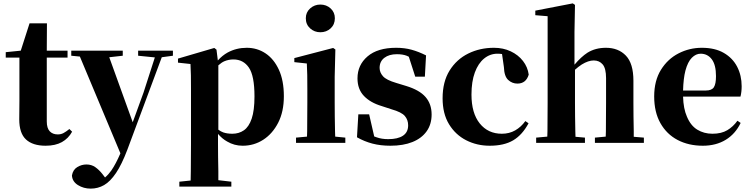

<svg xmlns="http://www.w3.org/2000/svg" viewBox="-20 -846 4445 1137"><path d="M250 17Q174 17 134 -20Q94 -57 94 -139Q94 -169 94.5 -193.5Q95 -218 95 -249V-505H14V-537L103 -546L155 -708H258L257 -546H380V-505H257V-127Q257 -87 274.5 -68.5Q292 -50 322 -50Q341 -50 356 -58Q371 -66 391 -82L407 -66Q385 -26 346.5 -4.5Q308 17 250 17Z M517 271Q475 271 441.5 250Q408 229 406 193Q412 159 437.5 143.5Q463 128 492 128Q522 128 544.5 144Q567 160 586 184L602 205Q623 187 639 164Q666 125 693 62L453 -511L402 -516V-546H707V-516L627 -507L766 -122L830 -298L897 -506L798 -516V-546H1004V-516L938 -507L734 41Q701 128 667 178.5Q633 229 596.5 250Q560 271 517 271Z M1042 259V230L1109 223Q1109 196 1110 168Q1110 124 1110.5 83Q1111 42 1111 7V-320Q1111 -369 1110.5 -400Q1110 -431 1108 -467L1034 -475V-499L1249 -562L1262 -552L1270 -488Q1296 -517 1328 -535Q1380 -563 1441 -563Q1503 -563 1552.5 -530Q1602 -497 1631.5 -433Q1661 -369 1661 -276Q1661 -185 1627.5 -119.5Q1594 -54 1539 -18.5Q1484 17 1417 17Q1367 17 1325 -8Q1296 -24 1271 -53V6Q1271 41 1271.5 82.5Q1272 124 1273 168Q1273 195 1273 221L1350 230V259ZM1273 -78Q1288 -67 1302 -62Q1325 -54 1356 -54Q1395 -54 1424.5 -74.5Q1454 -95 1470.5 -143.5Q1487 -192 1487 -275Q1487 -397 1454 -445.5Q1421 -494 1362 -494Q1334 -494 1308 -483Q1292 -476 1273 -459Z M1733 0V-31L1798 -37Q1798 -52 1799 -69Q1799 -111 1799.5 -157Q1800 -203 1800 -238V-318Q1800 -368 1799.5 -401.5Q1799 -435 1797 -470L1723 -478V-502L1953 -562L1966 -553L1962 -392V-238Q1962 -203 1962.5 -157Q1963 -111 1964 -69Q1964 -51 1965 -37L2025 -31V0ZM1877 -655Q1842 -655 1816.5 -678Q1791 -701 1791 -738Q1791 -773 1816.5 -796Q1842 -819 1877 -819Q1913 -819 1938 -796Q1963 -773 1963 -738Q1963 -701 1938 -678Q1913 -655 1877 -655Z M2292 17Q2234 17 2186 4.5Q2138 -8 2094 -33L2102 -169H2166L2196 -38Q2203 -35 2210 -33Q2240 -22 2279 -22Q2336 -22 2366.5 -42.5Q2397 -63 2397 -104Q2397 -136 2377.5 -159Q2358 -182 2298 -199L2240 -218Q2173 -238 2135 -278Q2097 -318 2097 -382Q2097 -461 2156.5 -512Q2216 -563 2326 -563Q2376 -563 2417.5 -551.5Q2459 -540 2503 -518L2496 -392H2439L2401 -510Q2394 -514 2388 -516Q2365 -525 2330 -525Q2284 -525 2256 -503.5Q2228 -482 2228 -444Q2228 -417 2248 -394.5Q2268 -372 2326 -355L2385 -337Q2464 -313 2500 -271.5Q2536 -230 2536 -168Q2536 -110 2506.5 -68.5Q2477 -27 2422.5 -5Q2368 17 2292 17Z M2880 17Q2804 17 2740.5 -15.5Q2677 -48 2639 -110.5Q2601 -173 2601 -264Q2601 -362 2642.5 -428.5Q2684 -495 2753 -529Q2822 -563 2905 -563Q2960 -563 3004.5 -542Q3049 -521 3077 -485Q3105 -449 3111 -404Q3095 -351 3044 -351Q3013 -351 2989.5 -372.5Q2966 -394 2964 -449L2953 -526Q2940 -528 2926 -528Q2882 -528 2847 -499.5Q2812 -471 2792 -417Q2772 -363 2772 -286Q2772 -176 2821 -115Q2870 -54 2952 -54Q2996 -54 3031 -74Q3066 -94 3091 -129L3110 -116Q3073 -47 3019 -15Q2965 17 2880 17Z M3155 0V-31L3221 -37Q3221 -52 3222 -69Q3222 -111 3222.5 -157Q3223 -203 3223 -238V-750L3150 -756V-783L3372 -826L3385 -817L3382 -656V-463Q3422 -510 3459 -534Q3506 -563 3568 -563Q3642 -563 3686.5 -516.5Q3731 -470 3731 -368V-238Q3731 -202 3731.5 -156Q3732 -110 3733 -68Q3733 -51 3733 -36L3793 -31V0H3503V-31L3567 -37Q3567 -51 3568 -68Q3568 -110 3568.5 -156Q3569 -202 3569 -238V-383Q3569 -441 3549 -464.5Q3529 -488 3496 -488Q3464 -488 3425 -464Q3405 -451 3385 -433V-238Q3385 -203 3385.5 -157Q3386 -111 3387 -69Q3387 -51 3388 -36L3444 -31V0Z M4142 17Q4058 17 3993 -17Q3928 -51 3891 -116.5Q3854 -182 3854 -275Q3854 -368 3894 -432.5Q3934 -497 3998.5 -530Q4063 -563 4136 -563Q4214 -563 4266.5 -532.5Q4319 -502 4345.5 -450.5Q4372 -399 4372 -335Q4372 -301 4365 -274H4025Q4027 -202 4048 -155Q4070 -102 4109.5 -78Q4149 -54 4199 -54Q4252 -54 4287 -75Q4322 -96 4347 -131L4366 -118Q4335 -53 4277.5 -18Q4220 17 4142 17ZM4025 -310H4160Q4195 -310 4207.5 -329.5Q4220 -349 4220 -395Q4220 -462 4195 -495Q4170 -528 4129 -528Q4101 -528 4077 -504Q4053 -480 4039 -428Q4027 -382 4025 -310Z"/></svg>

Font: Early Summer Mincho Heavy
Style: Regular
Weight: 900
Designer: GuiWonder
Version: Version 1.002